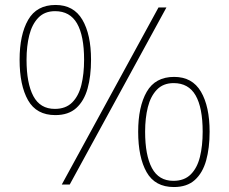

<svg xmlns="http://www.w3.org/2000/svg" viewBox="-20 -744 924 774"><path d="M229 0 619 -714H651L261 0ZM203 -280Q127 -280 93 -340Q59 -400 59 -503Q59 -604 93.5 -664Q128 -724 204 -724Q277 -724 312 -664.5Q347 -605 347 -503Q347 -437 333 -387Q319 -337 287.5 -308.5Q256 -280 203 -280ZM201 -305Q245 -305 271 -331Q297 -357 308 -401.5Q319 -446 319 -503Q319 -600 290.5 -649.5Q262 -699 202 -699Q160 -699 134.5 -672.5Q109 -646 98 -602Q87 -558 87 -503Q87 -408 114.5 -356.5Q142 -305 201 -305ZM681 10Q605 10 571 -50Q537 -110 537 -213Q537 -314 571.5 -374Q606 -434 682 -434Q755 -434 790 -374.5Q825 -315 825 -213Q825 -147 811 -97Q797 -47 765.5 -18.5Q734 10 681 10ZM679 -15Q723 -15 749 -41Q775 -67 786 -111.5Q797 -156 797 -213Q797 -310 768.5 -359.5Q740 -409 680 -409Q638 -409 612.5 -382.5Q587 -356 576 -312Q565 -268 565 -213Q565 -118 592.5 -66.5Q620 -15 679 -15Z"/></svg>

Font: Noto Serif Ethiopic Thin
Style: Regular
Weight: 250
Version: Version 2.102